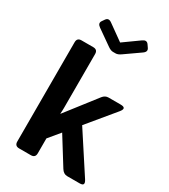

<svg xmlns="http://www.w3.org/2000/svg" viewBox="-217 -1006 977 1109"><g transform="rotate(30 272.0 -451.5)"><path d="M151.4 -837.9Q127 -855 141.1 -875L153.3 -892.6Q168 -912.6 191.4 -895.5L294.4 -821.8H295.4L398.4 -895.5Q422.4 -912.6 436.5 -892.6L448.7 -875Q462.9 -855 438.5 -837.9L337.4 -767.1Q318.4 -753.9 304.2 -753.9H285.6Q271.5 -753.9 252.4 -767.1ZM95.7 0Q66.4 0 66.4 -29.3V-691.4Q66.4 -720.7 95.7 -720.7H173.8Q203.1 -720.7 203.1 -691.4V-332.5Q203.1 -313 201.2 -293.5H203.1L357.9 -492.7Q373.5 -512.7 396 -512.7H476.1Q521 -512.7 491.2 -476.6L343.8 -298.3L514.6 -36.1Q538.1 0 499.5 0H416Q391.6 0 376 -25.4L265.1 -203.6L203.1 -128.9V-29.3Q203.1 0 173.8 0Z"/></g></svg>

Font: Istok Web
Style: Bold
Weight: 700
Designer: Andrey V. Panov
Foundry: Andrey V. Panov
Version: Version 1.0.2g